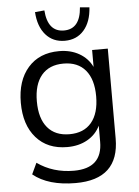

<svg xmlns="http://www.w3.org/2000/svg" viewBox="-63 -830 773 1071"><g transform="rotate(-5 323.5 -294.5)"><path d="M317.4 192.4Q164.1 192.4 79.1 123L108.4 60.5Q196.3 123 313.5 123Q472.7 123 472.7 -25.4V-115.2Q449.2 -66.4 400.9 -39.1Q352.5 -11.7 288.1 -11.7Q177.7 -11.7 114.3 -84Q50.8 -156.2 50.8 -280.3Q50.8 -404.3 114.3 -476.6Q177.7 -548.8 288.1 -548.8Q352.5 -548.8 400.9 -521Q449.2 -493.2 472.7 -444.3V-539.1H560.5V-36.1Q560.5 192.4 317.4 192.4ZM140.6 -280.3Q140.6 -184.6 183.6 -133.3Q226.6 -82 306.6 -82Q386.7 -82 429.7 -133.3Q472.7 -184.6 472.7 -280.3Q472.7 -375 429.7 -426.3Q386.7 -477.5 306.6 -477.5Q226.6 -477.5 183.6 -426.3Q140.6 -375 140.6 -280.3ZM173.8 -777.3 226.6 -782.2Q235.4 -661.1 326.2 -661.1Q417 -661.1 425.8 -782.2L478.5 -777.3Q473.6 -696.3 433.1 -649.9Q392.6 -603.5 326.2 -603.5Q259.8 -603.5 219.2 -649.9Q178.7 -696.3 173.8 -777.3Z"/></g></svg>

Font: Min Sans
Style: Regular
Weight: 400
Designer: Jinseong-Kim, NotoSansCJK, Nunito
Foundry: Jinseong-Kim
Version: Version 1.400;Glyphs 3.1.2 (3151)